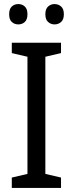

<svg xmlns="http://www.w3.org/2000/svg" viewBox="-20 -924 358 944"><path d="M280 0H38V-51L115 -69V-645L38 -663V-714H280V-663L203 -645V-69L280 -51ZM25 -854Q25 -880 38 -892Q51 -904 70 -904Q89 -904 102 -892Q115 -880 115 -854Q115 -828 102 -816Q89 -804 70 -804Q51 -804 38 -816Q25 -828 25 -854ZM203 -854Q203 -880 216.5 -892Q230 -904 248 -904Q267 -904 280.5 -892Q294 -880 294 -854Q294 -828 280.5 -816Q267 -804 248 -804Q230 -804 216.5 -816Q203 -828 203 -854Z"/></svg>

Font: Noto Sans Sinhala SemiCondensed
Style: Regular
Weight: 400
Width: 4
Designer: Jelle Bosma - Monotype Design Team
Foundry: Monotype Imaging Inc.
Version: Version 2.006; ttfautohint (v1.8.4.7-5d5b)